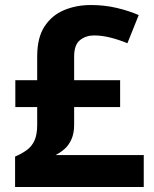

<svg xmlns="http://www.w3.org/2000/svg" viewBox="-20 -744 612 764"><path d="M342 -724Q396 -724 444.5 -712.5Q493 -701 532 -684L487 -572Q453 -586 419 -594.5Q385 -603 354 -603Q322 -603 298.5 -584.5Q275 -566 275 -519V-425H458V-318H275V-248Q275 -213 264 -189Q253 -165 236 -150.5Q219 -136 201 -127H552V0H40V-121Q68 -133 87.5 -147.5Q107 -162 117.5 -185.5Q128 -209 128 -247V-318H41V-425H128V-520Q128 -594 157 -638.5Q186 -683 234.5 -703.5Q283 -724 342 -724Z"/></svg>

Font: Noto Sans Malayalam
Style: Regular
Weight: 400
Designer: Jelle Bosma - Monotype Design Team
Foundry: Monotype Imaging Inc.
Version: Version 2.103